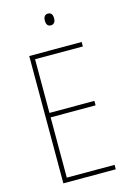

<svg xmlns="http://www.w3.org/2000/svg" viewBox="-135 -975 702 1040"><g transform="rotate(-15 216.0 -455.0)"><path d="M243 -910C223 -910 217 -893 217 -877C217 -859 224 -844 242 -844C261 -844 269 -858 269 -877C269 -893 264 -910 243 -910ZM380 0V-25H112V-363H364V-388H112V-689H380V-714H86V0Z"/></g></svg>

Font: Noto Sans Gurmukhi Condensed Thin
Style: Regular
Weight: 100
Width: 3
Designer: Jelle Bosma - Monotype Design Team
Foundry: Monotype Imaging Inc.
Version: Version 2.004